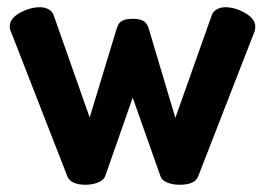

<svg xmlns="http://www.w3.org/2000/svg" viewBox="-20 -500 733 531"><path d="M477 11Q458 11 443 5Q428 -1 424 -12L347 -230L271 -13Q267 -2 251.5 4.5Q236 11 216 11Q198 11 184.5 5.5Q171 0 166 -13L12 -408Q7 -418 7 -427Q7 -449 35 -464.5Q63 -480 91 -480Q104 -480 114 -474.5Q124 -469 128 -459L228 -175L303 -422Q308 -438 318.5 -443Q329 -448 347 -448Q364 -448 375 -443Q386 -438 391 -422L465 -174L566 -459Q570 -469 580 -474.5Q590 -480 603 -480Q630 -480 658 -464Q686 -448 686 -426Q686 -415 682 -408L528 -12Q519 11 477 11Z"/></svg>

Font: Dosis
Style: Regular
Weight: 400
Designer: Edgar Tolentino, Pablo Impallari, Igino Marini
Foundry: Edgar Tolentino, Pablo Impallari, Igino Marini
Version: Version 1.007;Glyphs 3.1.1 (3134)